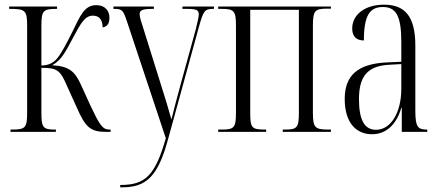

<svg xmlns="http://www.w3.org/2000/svg" viewBox="-20 -564 1883 821"><path d="M25 0H219V-10H216C164 -10 157 -18 157 -83V-274C226 -274 238 -264 269 -191L308 -105C346 -18 367 0 436 0H453V-10H447C418 -10 405 -32 367 -112L325 -204C301 -255 279 -281 203 -285C243 -306 263 -348 292 -402C325 -464 343 -497 377 -497C403 -497 418 -482 419 -447C436 -449 448 -461 448 -488C448 -517 430 -542 392 -542C340 -542 323 -496 289 -427C263 -375 242 -335 224 -314C211 -298 190 -284 157 -284V-453C157 -518 164 -526 221 -526H224V-536H19V-526H25C89 -526 96 -518 96 -453V-83C96 -18 89 -10 32 -10H25Z M494 227V237H502C604 237 655 193 699 30L830 -447C849 -515 854 -526 890 -526H895V-536H760V-526H782C824 -526 830 -518 830 -503C830 -492 825 -471 817 -438L754 -209C738 -151 722 -90 713 -53C697 -111 691 -129 660 -228L595 -436C585 -467 577 -491 577 -503C577 -520 588 -526 633 -526H638V-536H465V-526H468C504 -526 507 -520 525 -466L689 27C643 189 600 227 494 227Z M913 0H1118V-10H1113C1056 -10 1050 -17 1050 -83V-522H1258V-83C1258 -18 1251 -10 1198 -10H1189V0H1395V-10H1384C1327 -10 1318 -18 1318 -83V-454C1318 -520 1327 -527 1381 -527H1395V-536H913V-526H927C981 -526 989 -518 989 -453V-83C989 -17 981 -10 927 -10H913Z M1571 10C1630 10 1675 -30 1696 -103H1698V0H1807V-10H1805C1767 -10 1756 -21 1756 -90V-369C1756 -496 1710 -544 1622 -544C1540 -544 1486 -501 1486 -442C1486 -407 1505 -391 1536 -391C1536 -498 1561 -534 1617 -534C1673 -534 1696 -497 1696 -385V-300L1632 -297C1512 -291 1454 -243 1454 -141C1454 -40 1502 10 1571 10ZM1588 -9C1538 -9 1515 -52 1515 -140C1515 -232 1547 -282 1643 -287L1696 -290V-184C1696 -84 1652 -9 1588 -9Z"/></svg>

Font: Noto Serif Display ExtraCondensed Light
Style: Regular
Weight: 300
Width: 2
Designer: Monotype Design Team
Foundry: Monotype Imaging Inc.
Version: Version 2.009